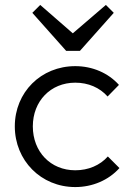

<svg xmlns="http://www.w3.org/2000/svg" viewBox="-20 -748 531 778"><path d="M285 10C355 10 420 -18 464 -67L417 -114C385 -78 338 -58 285 -58C185 -58 113 -133 113 -236C113 -338 185 -413 285 -413C338 -413 384 -393 416 -357L462 -404C419 -452 355 -480 285 -480C146 -480 40 -374 40 -236C40 -98 146 10 285 10ZM111 -696 248 -542H304L441 -696L409 -728L275 -613L143 -728Z"/></svg>

Font: MV Cash Light
Style: Regular
Weight: 300
Designer: Rodrigo Fuenzalida
Foundry: fragTYPE
Version: Version 1.100;Glyphs 3.1.2 (3151)